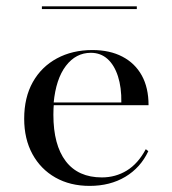

<svg xmlns="http://www.w3.org/2000/svg" viewBox="-20 -589 554 620"><path d="M269.4 11.3Q206.5 11.3 158.9 -15.7Q111.3 -42.7 84.7 -91.5Q58.1 -140.3 58.1 -205.6Q58.1 -274.2 85.9 -323.8Q113.7 -373.4 163.7 -400.4Q213.7 -427.4 278.2 -427.4Q334.7 -427.4 375.4 -406Q416.1 -384.7 437.9 -345.2Q459.7 -305.6 459.7 -249.2H116.9L116.1 -258.1H371.8Q372.6 -306.5 360.9 -342.7Q349.2 -379 327 -398.8Q304.8 -418.5 273.4 -418.5Q225 -418.5 192.7 -376.2Q160.5 -333.9 153.2 -256.5L154 -254.8Q153.2 -246.8 152.8 -237.9Q152.4 -229 152.4 -218.5Q152.4 -121 192.3 -68.5Q232.3 -16.1 308.9 -16.1Q353.2 -16.1 389.5 -38.3Q425.8 -60.5 450.8 -107.3L458.9 -100.8Q433.9 -47.6 384.7 -18.1Q335.5 11.3 269.4 11.3ZM115.3 -559.7V-568.5H421.8V-559.7Z"/></svg>

Font: Playfair 144pt SemiExpanded Medium
Style: Regular
Weight: 500
Width: 6
Designer: Claus Eggers Sørensen
Foundry: Claus Eggers Sørensen
Version: Version 2.203